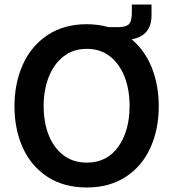

<svg xmlns="http://www.w3.org/2000/svg" viewBox="-20 -821 769 849"><path d="M682 -351Q682 -249 645 -167.5Q608 -86 536 -39Q464 8 364 8Q262 8 190 -39Q118 -86 81 -167.5Q44 -249 44 -351Q44 -453 81 -535.5Q118 -618 190.5 -666Q263 -714 364 -714Q413 -714 460 -701H503Q535 -701 549 -713Q563 -725 563 -767V-801H650V-753Q650 -663 562 -647Q621 -598 651.5 -521Q682 -444 682 -351ZM553 -353Q553 -424 531 -481Q509 -538 466.5 -571.5Q424 -605 364 -605Q304 -605 261 -571.5Q218 -538 195.5 -480.5Q173 -423 173 -352Q173 -281 195 -224.5Q217 -168 260 -135Q303 -102 364 -102Q453 -102 503 -172Q553 -242 553 -353Z"/></svg>

Font: Be Vietnam SemiBold
Style: Regular
Weight: 600
Designer: Gabriel Lam
Foundry: TypeRant
Version: Version 4.000